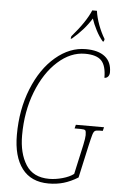

<svg xmlns="http://www.w3.org/2000/svg" viewBox="-62 -973 636 1025"><g transform="rotate(5 256.5 -460.5)"><path d="M47 -234Q47 -370 92 -482Q137 -594 212.5 -658Q288 -722 374 -722Q441 -722 477 -693.5Q513 -665 513 -610Q513 -596 505.5 -587Q498 -578 486 -578Q486 -643 460 -670Q434 -697 372 -697Q295 -697 226.5 -635.5Q158 -574 116.5 -468Q75 -362 75 -234Q75 -138 114 -76.5Q153 -15 239 -15Q273 -15 310.5 -25.5Q348 -36 370 -53L405 -211Q413 -249 413 -264Q413 -285 408.5 -290Q404 -295 384 -295H351L356 -315H507L502 -295H483Q467 -295 460 -290.5Q453 -286 448 -269Q443 -252 433 -208L395 -36Q356 -12 318.5 -1Q281 10 238 10Q144 10 95.5 -54Q47 -118 47 -234ZM291 -784Q364 -868 390 -931H415Q420 -895 434.5 -856Q449 -817 469 -784L466 -771H460Q440 -794 423 -827Q406 -860 397 -888Q359 -826 294 -771H288Z"/></g></svg>

Font: Noto Serif CondThin
Style: Italic
Weight: 250
Width: 3
Italic angle: -12°
Designer: Monotype Design Team
Foundry: Monotype Imaging Inc.
Version: Version 1.001